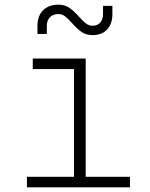

<svg xmlns="http://www.w3.org/2000/svg" viewBox="-20 -800 640 820"><path d="M535 0H95V-45H296V-505H120V-550H346V-45H535ZM287 -702Q270 -721 257.5 -730.5Q245 -740 230 -740Q207 -740 193.5 -726.5Q180 -713 180 -690V-655H140V-690Q140 -732 164 -756Q188 -780 230 -780Q257 -780 276.5 -766.5Q296 -753 318 -728Q335 -709 347.5 -699.5Q360 -690 375 -690Q396 -690 408 -703.5Q420 -717 420 -740V-775H460V-740Q460 -698 437.5 -674Q415 -650 375 -650Q348 -650 328.5 -663.5Q309 -677 287 -702Z"/></svg>

Font: JetBrains Mono Extra Light
Style: Regular
Weight: 200
Monospace: yes
Designer: Philipp Nurullin, Konstantin Bulenkov
Foundry: JetBrains
Version: 2.002